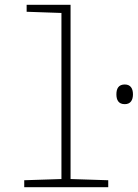

<svg xmlns="http://www.w3.org/2000/svg" viewBox="-20 -780 574 800"><path d="M81 0H431V-29L274 -34V-760H91V-731L236 -726V-34L81 -29ZM500 -346C524 -346 534 -363 534 -387C534 -411 524 -428 500 -428C474 -428 465 -411 465 -387C465 -363 474 -346 500 -346Z"/></svg>

Font: Noto Sans Mono ExtraCondensed ExtraLight
Style: Regular
Weight: 200
Width: 2
Designer: Monotype Design Team
Foundry: Monotype Imaging Inc.
Version: Version 2.014